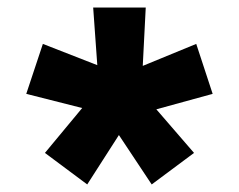

<svg xmlns="http://www.w3.org/2000/svg" viewBox="-20 -594 626 503"><path d="M377.4 -110.8 291.5 -240.2 208.5 -110.8 97.7 -193.4 195.3 -311 48.8 -348.1 92.3 -479 234.9 -423.3 224.1 -574.2H361.8L354 -421.4L494.1 -479L537.1 -348.1L389.6 -307.6L488.3 -193.4Z"/></svg>

Font: Cascadia Code PL
Style: Bold
Weight: 700
Monospace: yes
Designer: Aaron Bell
Foundry: Saja Typeworks
Version: Version 2404.023; ttfautohint (v1.8.4)